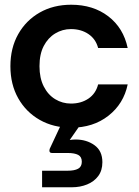

<svg xmlns="http://www.w3.org/2000/svg" viewBox="-20 -528 588 812"><path d="M281 12Q206 12 148 -21Q90 -54 57 -112.5Q24 -171 24 -248Q24 -325 57 -383.5Q90 -442 148 -475Q206 -508 281 -508Q374 -508 438 -459Q502 -410 520 -325H395Q385 -363 354 -384Q323 -405 280 -405Q244 -405 213.5 -386.5Q183 -368 165 -333.5Q147 -299 147 -248Q147 -198 165 -162.5Q183 -127 213.5 -108.5Q244 -90 280 -90Q323 -90 354 -111Q385 -132 395 -171H520Q503 -89 438.5 -38.5Q374 12 281 12ZM158 264V194H266Q295 194 310.5 185.5Q326 177 326 156Q326 135 310.5 127Q295 119 266 119H200Q189 119 189 109Q189 107 190 102L240 -5H323L275 64Q281 63 287.5 62.5Q294 62 300 62Q346 62 379.5 86Q413 110 413 158Q413 193 395.5 216.5Q378 240 348.5 252Q319 264 284 264Z"/></svg>

Font: Host Grotesk Light SemiBold
Style: Regular
Weight: 600
Version: Version 1.003